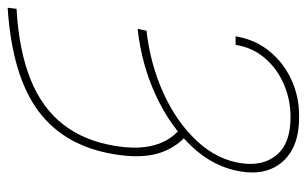

<svg xmlns="http://www.w3.org/2000/svg" viewBox="-182 -423 807 505"><g transform="rotate(90 221.5 -170.5)"><path d="M44.9 -128.9 49.8 -152.3Q139.2 -162.6 214.8 -197.3Q290.5 -231.9 339.8 -284.9Q389.2 -337.9 398.4 -402.3Q406.7 -459 376.2 -495.1Q345.7 -531.2 277.3 -531.2Q231.4 -531.2 190.7 -513.7Q149.9 -496.1 122.1 -463.9Q94.2 -431.6 86.9 -386.7H64.5Q73.2 -438.5 103.8 -475.8Q134.3 -513.2 179.2 -533.7Q224.1 -554.2 276.4 -553.7Q354.5 -554.2 393.1 -511.5Q431.6 -468.8 419.9 -399.4Q408.7 -330.1 355.5 -272.7Q302.2 -215.3 221.2 -177.5Q140.1 -139.6 44.9 -128.9ZM307.6 -241.2 326.2 -256.8Q360.8 -225.6 373.3 -180.2Q385.7 -134.8 375 -69.3Q354 63 261 132.1Q168 201.2 -10.7 212.9L-7.8 189.5Q102.1 183.1 177.5 152.8Q252.9 122.6 296.1 67.1Q339.4 11.7 352.5 -68.4Q362.8 -128.9 351.1 -171.9Q339.4 -214.8 307.6 -241.2Z"/></g></svg>

Font: Inter 28pt Thin
Style: Italic
Weight: 250
Italic angle: -9.3988°
Designer: Rasmus Andersson
Foundry: rsms
Version: Version 4.001;git-66647c0bb